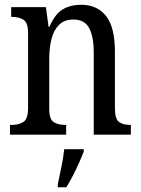

<svg xmlns="http://www.w3.org/2000/svg" viewBox="-20 -566 594 807"><path d="M22 0V-41H30Q59 -41 78.5 -53.5Q98 -66 98 -113V-427Q98 -471 78.5 -483Q59 -495 32 -495H27V-536H173L184 -454H188Q211 -507 243.5 -526.5Q276 -546 321 -546Q388 -546 425.5 -499Q463 -452 463 -349V-113Q463 -66 480 -53.5Q497 -41 526 -41H530V0H374V-346Q374 -411 355 -447.5Q336 -484 288 -484Q250 -484 227.5 -461Q205 -438 196 -400.5Q187 -363 187 -321V-108Q187 -64 206 -52.5Q225 -41 253 -41H258V0ZM223 208Q230 174 238 136Q246 98 250 61H332V71Q324 92 312 119Q300 146 286 173Q272 200 259 221H223Z"/></svg>

Font: Noto Serif Thai Condensed
Style: Regular
Weight: 400
Width: 3
Designer: Monotype Design Team
Foundry: Monotype Imaging Inc.
Version: Version 2.002; ttfautohint (v1.8.4.7-5d5b)